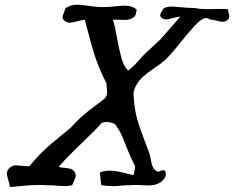

<svg xmlns="http://www.w3.org/2000/svg" viewBox="-20 -755 977 801"><path d="M661.1 -44.9Q671.9 -44.9 671.9 -28.3Q671.9 -13.7 656.2 0Q635.7 18.6 600.6 18.6Q592.8 18.6 575.2 17.6Q557.6 16.6 547.9 16.6Q533.2 16.6 525.4 17.6H514.6Q504.9 17.6 485.4 19.5Q465.8 21.5 451.2 21.5Q429.7 21.5 402.3 17.6L396.5 -35.2Q415 -43 438.5 -43Q461.9 -43 496.1 -34.2Q530.3 -25.4 535.2 -25.4H538.1L543.9 -60.5Q522.5 -103.5 509.3 -137.7Q496.1 -171.9 487.3 -191.4Q478.5 -210.9 460.9 -236.3Q441.4 -246.1 424.8 -246.1Q413.1 -246.1 404.3 -242.2Q384.8 -218.8 320.3 -157.2Q255.9 -95.7 224.6 -58.6Q233.4 -55.7 249.5 -54.7Q265.6 -53.7 276.4 -49.8Q287.1 -45.9 293 -35.2Q295.9 -29.3 295.9 -23.4Q295.9 -15.6 289.6 -2Q283.2 11.7 281.2 17.6Q266.6 21.5 250 21.5Q240.2 21.5 216.8 19.5Q193.4 17.6 179.7 17.6H169.9Q160.2 16.6 140.6 16.6Q114.3 16.6 73.2 20.5Q32.2 24.4 21.5 25.4Q20.5 14.6 14.6 -3.9Q8.8 -22.5 8.8 -30.3Q8.8 -45.9 21 -55.7Q33.2 -65.4 47.9 -65.4Q54.7 -65.4 69.3 -63.5Q84 -61.5 91.8 -61.5Q99.6 -61.5 103.5 -62.5Q112.3 -73.2 122.1 -84.5Q131.8 -95.7 139.2 -103.5Q146.5 -111.3 159.7 -124Q172.9 -136.7 178.7 -142.1Q184.6 -147.5 202.1 -162.1Q219.7 -176.8 224.1 -180.2Q228.5 -183.6 250 -201.7Q271.5 -219.7 275.4 -222.7Q297.9 -248 320.3 -268.1Q342.8 -288.1 377 -313.5Q411.1 -338.9 418 -344.7Q426.8 -356.4 426.8 -370.1Q426.8 -375 425.3 -388.2Q423.8 -401.4 423.8 -408.2Q396.5 -461.9 380.4 -507.8Q364.3 -553.7 334 -671.9Q322.3 -671.9 301.3 -666Q280.3 -660.2 271.5 -660.2Q261.7 -660.2 251.5 -666.5Q241.2 -672.9 241.2 -683.6Q241.2 -688.5 246.1 -700.7Q251 -712.9 252 -719.7Q272.5 -735.4 302.7 -735.4Q317.4 -735.4 350.1 -730.5Q382.8 -725.6 401.4 -725.6H417Q431.6 -725.6 460 -728.5Q488.3 -731.4 501 -731.4Q533.2 -731.4 550.8 -713.9Q548.8 -710 547.9 -703.1Q546.9 -696.3 544.9 -691.9Q543 -687.5 539.1 -683.6Q523.4 -671.9 501 -671.9Q496.1 -671.9 484.9 -672.4Q473.6 -672.9 466.8 -672.9Q457 -672.9 451.2 -671.9Q459 -649.4 467.8 -599.1Q476.6 -548.8 487.3 -511.2Q498 -473.6 515.6 -460.9Q548.8 -489.3 563.5 -507.8Q578.1 -526.4 648.4 -589.8L732.4 -685.5Q720.7 -685.5 700.7 -679.7Q680.7 -673.8 672.9 -673.8Q665 -673.8 656.7 -678.7Q648.4 -683.6 648.4 -692.4Q648.4 -697.3 654.3 -706.5Q660.2 -715.8 662.1 -719.7Q674.8 -727.5 696.3 -727.5Q707 -727.5 737.3 -724.6Q767.6 -721.7 786.1 -721.7H791Q815.4 -716.8 846.7 -716.8Q856.4 -716.8 874.5 -717.3Q892.6 -717.8 900.4 -717.8Q921.9 -717.8 931.6 -715.8Q931.6 -710 934.1 -700.2Q936.5 -690.4 936.5 -686.5Q936.5 -676.8 927.7 -670.4Q918.9 -664.1 909.2 -664.1Q901.4 -664.1 883.3 -668.9Q865.2 -673.8 855.5 -673.8Q848.6 -679.7 840.8 -679.7Q822.3 -679.7 793.9 -649.4Q765.6 -619.1 728.5 -572.3Q691.4 -525.4 668 -503.9Q651.4 -489.3 623.5 -470.7Q595.7 -452.1 576.7 -435.1Q557.6 -418 544.9 -392.6Q537.1 -377 537.1 -360.4Q537.1 -353.5 539.1 -334Q543 -293 551.3 -261.7Q559.6 -230.5 578.6 -180.7Q597.7 -130.9 604.5 -111.3Q607.4 -102.5 609.9 -85.9Q612.3 -69.3 617.2 -59.1Q622.1 -48.8 632.8 -41Q636.7 -39.1 639.6 -39.1Q643.6 -39.1 650.9 -42Q658.2 -44.9 661.1 -44.9Z"/></svg>

Font: Essays1743
Style: Italic
Weight: 500
Italic angle: -10°
Designer: Based on the typeface in a 1743 English translation of the essays of Montaigne.  PostScript/TrueType font designed by Jo
Version: Version 002.100